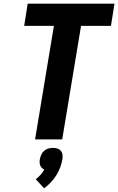

<svg xmlns="http://www.w3.org/2000/svg" viewBox="-20 -755 640 1040"><path d="M170 0 272 -615H111L130 -735H600L581 -615H419L317 0ZM219 265 174 216Q188 205 199.5 192Q211 179 220 164Q213 160 207 154.5Q201 149 198 141Q195 133 194.5 124.5Q194 116 196 107Q198 95 203.5 83Q209 71 219 62Q229 53 242 49.5Q255 46 267 46Q279 46 290.5 49.5Q302 53 309.5 62Q317 71 318.5 83Q320 95 318 107Q314 130 306 152Q298 174 285 194.5Q272 215 255 233Q238 251 219 265Z"/></svg>

Font: Iosevka Curly HvExObl
Style: Regular
Weight: 900
Width: 7
Italic angle: -9°
Monospace: yes
Designer: Belleve Invis
Foundry: Belleve Invis
Version: Version 11.1.0; ttfautohint (v1.8.3)